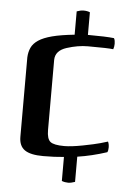

<svg xmlns="http://www.w3.org/2000/svg" viewBox="-53 -655 568 812"><g transform="rotate(5 231.5 -249.5)"><path d="M407 -510Q410 -505 411 -498.5Q412 -492 412 -486Q412 -474 408 -463Q388 -466 300 -466Q258 -466 211 -451Q164 -436 163 -397V-99Q163 -61 178 -49Q193 -37 237 -37Q267 -37 316 -46.5Q365 -56 388 -62.5Q411 -69 420 -72Q425 -62 425 -47Q425 -34 421 -27Q357 -6 296 3V110Q279 116 267 116Q253 116 240 111V9Q220 11 198.5 12Q177 13 152 13Q98 13 73.5 -4Q49 -21 49 -60V-397Q50 -420 58.5 -438.5Q67 -457 88 -471Q109 -485 145.5 -494.5Q182 -504 240 -510V-609Q256 -615 269 -615Q285 -615 296 -610V-514Q335 -514 362.5 -513Q390 -512 407 -510Z"/></g></svg>

Font: Federant
Style: Medium
Weight: 500
Designer: Cyreal (www.cyreal.org)
Foundry: Cyreal (www.cyreal.org)
Version: Version 1.010